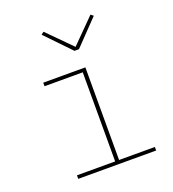

<svg xmlns="http://www.w3.org/2000/svg" viewBox="-137 -862 874 968"><g transform="rotate(-20 300.0 -378.5)"><path d="M117 -19H322V-497H117V-516H343V-19H535V0H117ZM320 -613 192 -746 206 -757 332 -630 458 -757 472 -746 344 -613Z"/></g></svg>

Font: IBM Plex Mono Thin
Style: Regular
Weight: 100
Monospace: yes
Designer: Mike Abbink, Paul van der Laan, Pieter van Rosmalen
Foundry: Bold Monday
Version: Version 2.3